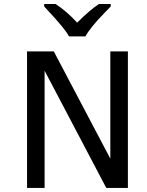

<svg xmlns="http://www.w3.org/2000/svg" viewBox="-20 -930 729 950"><path d="M612.8 0H505.9L200.7 -580.1V0H113.8V-675.8H246.1L525.9 -145V-675.8H612.8ZM402.8 -750H321.8Q310.5 -770 285.6 -800.8Q260.7 -831.5 198.7 -897.9V-910.2H254.9Q310.5 -874 361.8 -817.9Q425.3 -881.3 469.7 -910.2H527.8V-897.9L495.6 -864.7Q425.3 -792.5 402.8 -750Z"/></svg>

Font: Cadman
Style: Regular
Weight: 400
Designer: Paul James MIller
Foundry: High-Logic / Made with FontCreator
Version: Version 2.114;March 28, 2021;FontCreator 13.0.0.2683 64-bit